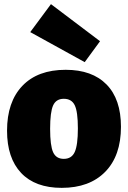

<svg xmlns="http://www.w3.org/2000/svg" viewBox="-20 -892 618 927"><path d="M297 -555Q425 -555 494.5 -484Q564 -413 564 -280Q564 -140 488 -62.5Q412 15 278 15Q150 15 82 -57Q14 -129 14 -261Q14 -400 88 -477.5Q162 -555 297 -555ZM288 -415Q251 -415 236.5 -383Q222 -351 222 -270Q222 -189 236.5 -157Q251 -125 288 -125Q326 -125 341 -158.5Q356 -192 356 -272Q356 -352 341 -383.5Q326 -415 288 -415ZM226 -872 463 -693 389 -592 126 -737Z"/></svg>

Font: Bitter Black
Style: Regular
Weight: 900
Designer: Sol Matas, and Bitter project Authors
Foundry: Sol Matas
Version: Version 2.001